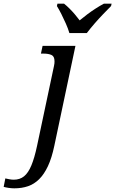

<svg xmlns="http://www.w3.org/2000/svg" viewBox="-160 -786 628 1046"><path d="M-82 240Q-97 240 -113.5 237.5Q-130 235 -140 232L-131 186Q-123 188 -109.5 190.5Q-96 193 -85 193Q-52 193 -29 174.5Q-6 156 11 115Q28 74 42 8L134 -426Q136 -434 136.5 -440.5Q137 -447 137 -452Q137 -479 120.5 -486.5Q104 -494 76 -494H63L72 -536H251L136 8Q122 75 101 119.5Q80 164 53 190.5Q26 217 -7.5 228.5Q-41 240 -82 240ZM218 -606Q211 -630 199 -657Q187 -684 174.5 -709Q162 -734 150 -753L153 -766H189Q204 -754 219 -739Q234 -724 248 -707.5Q262 -691 274 -675Q293 -691 315 -707.5Q337 -724 361 -739.5Q385 -755 406 -766H448L445 -753Q426 -734 402 -709Q378 -684 355 -657.5Q332 -631 313 -606Z"/></svg>

Font: Noto Serif
Style: Italic
Weight: 400
Italic angle: -12°
Designer: Monotype Design Team
Foundry: Monotype Imaging Inc.
Version: Version 2.013